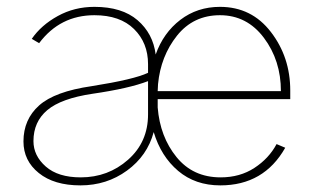

<svg xmlns="http://www.w3.org/2000/svg" viewBox="-20 -526 924 563"><path d="M48.8 -111.3Q48.8 -175.8 94.7 -216.8Q140.6 -257.8 249 -273.4Q373 -293 414.1 -312.5V-337.9Q414.1 -400.4 373 -440.9Q332 -481.4 256.8 -481.4Q156.2 -481.4 94.7 -399.4L73.2 -412.1Q100.6 -452.1 149.4 -479Q198.2 -505.9 256.8 -505.9Q337.9 -505.9 383.3 -466.8Q428.7 -427.7 436.5 -366.2Q459 -429.7 508.8 -467.8Q558.6 -505.9 625 -505.9Q717.8 -505.9 774.4 -432.1Q831.1 -358.4 831.1 -260.7V-235.4H442.4V-210.9Q449.2 -125 497.6 -65.4Q545.9 -5.9 627 -5.9Q683.6 -5.9 726.1 -33.7Q768.6 -61.5 791 -103.5L816.4 -92.8Q753.9 17.6 626 17.6Q552.7 17.6 502.4 -24.9Q452.1 -67.4 430.7 -138.7Q412.1 -69.3 352.5 -25.9Q293 17.6 215.8 17.6Q138.7 17.6 93.8 -18.6Q48.8 -54.7 48.8 -111.3ZM78.1 -112.3Q78.1 -69.3 114.3 -37.6Q150.4 -5.9 216.8 -5.9Q296.9 -5.9 355.5 -57.6Q414.1 -109.4 414.1 -190.4V-288.1Q358.4 -266.6 251 -251Q159.2 -237.3 118.7 -203.1Q78.1 -168.9 78.1 -112.3ZM442.4 -258.8H803.7Q803.7 -348.6 753.9 -415Q704.1 -481.4 625 -481.4Q546.9 -481.4 499 -421.4Q451.2 -361.3 443.4 -279.3Z"/></svg>

Font: Gothic A1 Thin
Style: Regular
Weight: 250
Designer: HanYang I&C Co.,Ltd.
Foundry: HanYang I&C Co.,Ltd.
Version: Version 2.50